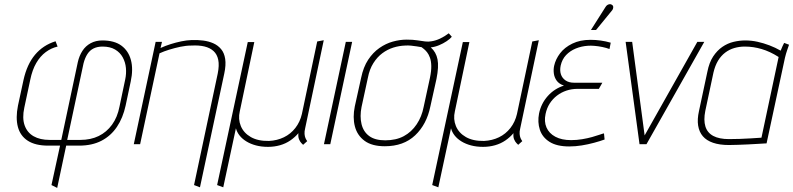

<svg xmlns="http://www.w3.org/2000/svg" viewBox="-20 -706 3883 940"><path d="M95 -314 68 -189Q56 -129 67.5 -85Q79 -41 116 -17Q153 7 216 7H274L232 200L260 214L304 7H367Q431 7 477 -17Q523 -41 552.5 -85Q582 -129 595 -189L620 -307Q633 -367 621 -412Q609 -457 574.5 -482.5Q540 -508 481 -508Q449 -508 424 -494.5Q399 -481 383.5 -457Q368 -433 361 -402L280 -21H223Q176 -21 144.5 -39Q113 -57 100.5 -92.5Q88 -128 99 -179L128 -315Q138 -364 157.5 -397.5Q177 -431 204 -451Q231 -471 262 -478L252 -504Q191 -485 151.5 -438Q112 -391 95 -314ZM373 -21H309L389 -396Q396 -423 408 -441.5Q420 -460 438.5 -469Q457 -478 482 -478Q519 -478 543.5 -463.5Q568 -449 581 -425Q594 -401 596.5 -373Q599 -345 593 -317L565 -184Q555 -132 528.5 -95.5Q502 -59 463 -40Q424 -21 373 -21Z M1046 -346 930 200 959 211 1078 -346Q1087 -388 1082.5 -417.5Q1078 -447 1062.5 -465.5Q1047 -484 1024.5 -494Q1002 -504 974.5 -507.5Q947 -511 919 -510Q893 -509 867 -503.5Q841 -498 815.5 -490Q790 -482 766 -471L773 -501H742L635 0H666L761 -445Q783 -455 809 -463Q835 -471 863 -477Q891 -483 918 -483Q954 -485 981 -478.5Q1008 -472 1025.5 -456Q1043 -440 1048.5 -413Q1054 -386 1046 -346Z M1474 -78 1565 -509 1533 -503 1458 -148Q1449 -109 1426 -79.5Q1403 -50 1370 -34Q1337 -18 1297 -16Q1243 -15 1208 -35Q1173 -55 1159 -89Q1145 -123 1154 -161L1225 -500H1193L1043 200L1073 211L1135 -78Q1140 -59 1153 -42.5Q1166 -26 1186.5 -13.5Q1207 -1 1233.5 6Q1260 13 1292 13Q1323 13 1351 5Q1379 -3 1401.5 -18.5Q1424 -34 1441 -54Q1439 -36 1444 -24Q1449 -12 1455.5 -5.5Q1462 1 1464 3L1484 -15Q1479 -22 1475.5 -30Q1472 -38 1471 -50Q1470 -62 1474 -78Z M1566 0H1597L1704 -501H1673Z M2192 -526 2177 -543Q2156 -527 2134.5 -517Q2113 -507 2093 -504Q2079 -501 2062 -503Q2045 -505 2023.5 -508.5Q2002 -512 1971 -512Q1938 -512 1903.5 -502.5Q1869 -493 1837.5 -471Q1806 -449 1782.5 -413.5Q1759 -378 1748 -325L1717 -185Q1706 -131 1717.5 -87Q1729 -43 1765 -16.5Q1801 10 1864 10Q1956 10 2012.5 -43.5Q2069 -97 2087 -185L2117 -320Q2129 -380 2122 -415.5Q2115 -451 2089 -474Q2109 -476 2129.5 -484.5Q2150 -493 2167 -504.5Q2184 -516 2192 -526ZM2085 -325 2054 -182Q2045 -135 2020 -97.5Q1995 -60 1957 -39.5Q1919 -19 1866 -19Q1816 -19 1787.5 -40Q1759 -61 1750 -98.5Q1741 -136 1750 -182L1781 -325Q1789 -367 1808 -397Q1827 -427 1852 -445.5Q1877 -464 1905.5 -473Q1934 -482 1964 -483Q1978 -484 1992.5 -482.5Q2007 -481 2020 -479Q2033 -477 2044 -475Q2048 -472 2055.5 -466Q2063 -460 2071 -450Q2079 -440 2085 -423.5Q2091 -407 2091.5 -383Q2092 -359 2085 -325Z M2527 -78 2618 -509 2586 -503 2511 -148Q2502 -109 2479 -79.5Q2456 -50 2423 -34Q2390 -18 2350 -16Q2296 -15 2261 -35Q2226 -55 2212 -89Q2198 -123 2207 -161L2278 -500H2246L2096 200L2126 211L2188 -78Q2193 -59 2206 -42.5Q2219 -26 2239.5 -13.5Q2260 -1 2286.5 6Q2313 13 2345 13Q2376 13 2404 5Q2432 -3 2454.5 -18.5Q2477 -34 2494 -54Q2492 -36 2497 -24Q2502 -12 2508.5 -5.5Q2515 1 2517 3L2537 -15Q2532 -22 2528.5 -30Q2525 -38 2524 -50Q2523 -62 2527 -78Z M2964 -466 2970 -497Q2946 -504 2921 -507.5Q2896 -511 2871 -511Q2820 -511 2782 -492.5Q2744 -474 2722 -445Q2700 -416 2693 -384Q2689 -366 2691.5 -346.5Q2694 -327 2705.5 -311Q2717 -295 2741 -287Q2694 -272 2661.5 -235.5Q2629 -199 2619 -150Q2611 -108 2623 -71Q2635 -34 2670.5 -11.5Q2706 11 2767 11Q2797 11 2828 6Q2859 1 2888.5 -7Q2918 -15 2940 -23L2937 -53Q2931 -52 2915.5 -46.5Q2900 -41 2878.5 -35Q2857 -29 2830.5 -24.5Q2804 -20 2776 -20Q2730 -20 2699 -36.5Q2668 -53 2655.5 -82Q2643 -111 2651 -148Q2657 -177 2671.5 -199.5Q2686 -222 2707 -238Q2728 -254 2753.5 -262.5Q2779 -271 2808 -271H2912L2929 -301H2791Q2765 -301 2748.5 -312.5Q2732 -324 2726 -342.5Q2720 -361 2725 -385Q2732 -416 2751.5 -436.5Q2771 -457 2799 -468.5Q2827 -480 2859 -482Q2872 -483 2890.5 -481.5Q2909 -480 2928.5 -476Q2948 -472 2964 -466ZM2974 -652Q2979 -657 2981 -663Q2983 -669 2982 -674.5Q2981 -680 2975 -683Q2971 -686 2965 -685.5Q2959 -685 2953.5 -681.5Q2948 -678 2944 -671L2873 -559H2898Z M3043 -501 3111 0H3145L3428 -501H3394L3136 -43L3075 -501Z M3843 -487 3819 -496Q3817 -492 3811 -479.5Q3805 -467 3802 -458Q3776 -473 3747 -484Q3718 -495 3688.5 -501.5Q3659 -508 3629 -508Q3600 -508 3571 -501Q3542 -494 3516.5 -476.5Q3491 -459 3471.5 -429.5Q3452 -400 3443 -354L3402 -162Q3393 -122 3398 -91Q3403 -60 3421 -39Q3439 -18 3471 -7Q3503 4 3549 4Q3569 4 3593.5 3Q3618 2 3642.5 1Q3667 0 3688 -1.5Q3709 -3 3721.5 -3.5Q3734 -4 3733 -4L3823 -423Q3828 -444 3834 -461Q3840 -478 3843 -487ZM3433 -163 3473 -351Q3481 -385 3495.5 -409Q3510 -433 3530.5 -448.5Q3551 -464 3575.5 -471Q3600 -478 3626 -478Q3648 -478 3668 -475Q3688 -472 3708.5 -466Q3729 -460 3749.5 -450.5Q3770 -441 3792 -427L3708 -32Q3709 -32 3694 -31Q3679 -30 3655 -28.5Q3631 -27 3603 -26Q3575 -25 3549 -25Q3501 -25 3472 -40.5Q3443 -56 3433.5 -87Q3424 -118 3433 -163Z"/></svg>

Font: Advent Pro ExtraLight
Style: Italic
Weight: 250
Italic angle: -12°
Version: Version 3.000